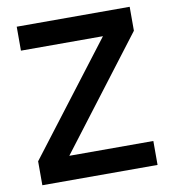

<svg xmlns="http://www.w3.org/2000/svg" viewBox="-80 -769 744 837"><g transform="rotate(-10 292.5 -350.0)"><path d="M50 -700H550V-594L178 -106H550V0H40V-106L413 -594H50Z"/></g></svg>

Font: Retni Sans
Style: Bold
Weight: 700
Designer: Vitaly Kuzmin
Foundry: ParaType Ltd.
Version: Version 1.00;March 2, 2019;FontCreator 11.5.0.2425 64-bit; t